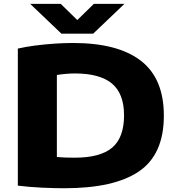

<svg xmlns="http://www.w3.org/2000/svg" viewBox="-20 -970 916 996"><path d="M313.5 6.5Q262 6.5 197 3.5Q132 0.5 72.5 -7V-718Q111.5 -727 160.5 -733.5Q209.5 -740 261 -743.5Q312.5 -747 359.5 -747Q591 -747 710.5 -655Q830 -563 830 -370Q830 -169.5 701.8 -81.5Q573.5 6.5 313.5 6.5ZM367.5 -152Q500.5 -152 562 -204.2Q623.5 -256.5 623.5 -371.5Q623.5 -484.5 560.5 -536.8Q497.5 -589 368 -589Q347 -589 321.8 -586.8Q296.5 -584.5 275 -581V-155.5Q295.5 -153.5 318 -152.8Q340.5 -152 367.5 -152ZM298.5 -795.5 136.5 -950H295L381 -866L467 -950H625.5L463.5 -795.5Z"/></svg>

Font: Encode Sans Expanded ExtraBold
Style: Regular
Weight: 800
Width: 7
Designer: Multiple Designers
Foundry: Impallari Type
Version: Version 3.000; ttfautohint (v1.8.3) -l 8 -r 50 -G 200 -x 14 